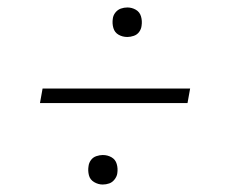

<svg xmlns="http://www.w3.org/2000/svg" viewBox="-20 -597 616 514"><path d="M321 -498Q329 -498 338 -501Q347 -504 352.5 -511.5Q358 -519 359 -528Q361 -541 357.5 -553Q354 -565 343.5 -571Q333 -577 321 -577Q312 -577 303.5 -574Q295 -571 289 -563.5Q283 -556 282 -547Q280 -534 283.5 -522Q287 -510 297.5 -504Q308 -498 321 -498ZM482 -321 489 -360H94L87 -321ZM255 -103Q264 -103 272.5 -106Q281 -109 287 -117Q293 -125 294 -133Q296 -146 292.5 -158Q289 -170 278.5 -176Q268 -182 255 -182Q247 -182 238 -179Q229 -176 223.5 -168.5Q218 -161 217 -152Q215 -140 218 -128Q221 -116 232 -109.5Q243 -103 255 -103Z"/></svg>

Font: Iosevka Sparkle XLtObl
Style: Regular
Weight: 200
Italic angle: -9°
Designer: Belleve Invis
Foundry: Belleve Invis
Version: Version 4.5.0; ttfautohint (v1.8.3)